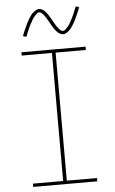

<svg xmlns="http://www.w3.org/2000/svg" viewBox="-63 -1003 625 1044"><g transform="rotate(-5 250.0 -480.5)"><path d="M75 0V-18H240V-717H75V-735H425V-717H260V-18H425V0ZM310 -813Q301 -813 293.5 -817Q286 -821 280 -826.5Q274 -832 269 -838.5Q264 -845 259.5 -852Q255 -859 250.5 -866.5Q246 -874 242 -882Q239 -887 236.5 -891.5Q234 -896 231 -901Q228 -906 225.5 -910Q223 -914 220 -918Q217 -922 214 -926Q211 -930 207.5 -933.5Q204 -937 199.5 -940Q195 -943 190 -943Q185 -943 181 -940.5Q177 -938 174 -935Q171 -932 168 -928.5Q165 -925 161 -920.5Q157 -916 155.5 -913.5Q154 -911 152 -908Q150 -905 148.5 -901.5Q147 -898 145 -894.5Q143 -891 140.5 -887Q138 -883 136 -879Q134 -875 132 -870.5Q130 -866 127.5 -861Q125 -856 123 -850.5Q121 -845 118.5 -839.5Q116 -834 114 -828Q112 -822 109 -816L91 -822Q95 -834 99.5 -844Q104 -854 108 -863Q112 -872 116 -880.5Q120 -889 123.5 -896Q127 -903 131 -909.5Q135 -916 138.5 -921.5Q142 -927 147.5 -934Q153 -941 159.5 -946.5Q166 -952 173.5 -956.5Q181 -961 190 -961Q199 -961 206.5 -957Q214 -953 220 -947.5Q226 -942 231 -935.5Q236 -929 240.5 -922Q245 -915 249.5 -907.5Q254 -900 258 -893V-892Q261 -888 263.5 -883Q266 -878 269 -873Q272 -868 274.5 -864Q277 -860 280 -856Q283 -852 286 -848Q289 -844 292.5 -840.5Q296 -837 300.5 -834Q305 -831 310 -831Q315 -831 319 -833.5Q323 -836 326 -839Q329 -842 332 -845.5Q335 -849 339 -853.5Q343 -858 344.5 -860.5Q346 -863 348 -866Q350 -869 351.5 -872.5Q353 -876 355 -879.5Q357 -883 359.5 -887Q362 -891 364 -895Q366 -899 368 -903.5Q370 -908 372.5 -913Q375 -918 377 -923.5Q379 -929 381.5 -934.5Q384 -940 386 -946Q388 -952 391 -958L409 -952Q405 -940 400.5 -930Q396 -920 392 -911Q388 -902 384 -893.5Q380 -885 376.5 -878Q373 -871 369 -864.5Q365 -858 361.5 -852.5Q358 -847 352.5 -840Q347 -833 340.5 -827.5Q334 -822 326.5 -817.5Q319 -813 310 -813Z"/></g></svg>

Font: Iosevka SS18 Thin
Style: Regular
Weight: 100
Monospace: yes
Designer: Belleve Invis
Foundry: Belleve Invis
Version: Version 25.1.1; ttfautohint (v1.8.4)